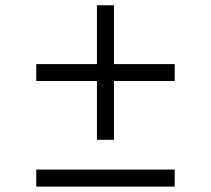

<svg xmlns="http://www.w3.org/2000/svg" viewBox="-20 -690 780 710"><path d="M338.5 -173V-390.5H114V-453H338.5V-670.5H401.5V-453H626V-390.5H401.5V-173ZM114 0V-63H626V0Z"/></svg>

Font: Spartan Thin
Style: Regular
Weight: 400
Version: Version 1.004